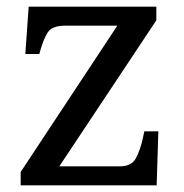

<svg xmlns="http://www.w3.org/2000/svg" viewBox="-20 -556 551 576"><path d="M42 0V-40L332 -479H176Q136 -479 123 -458.5Q110 -438 99 -398L98 -394H56L66 -536H449V-495L158 -57H340Q375 -57 388 -82Q401 -107 408 -139L413 -162H455L450 0Z"/></svg>

Font: Noto Serif Tibetan
Style: Regular
Weight: 400
Designer: Monotype Design Team
Foundry: Monotype Imaging Inc.
Version: Version 2.103